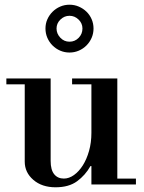

<svg xmlns="http://www.w3.org/2000/svg" viewBox="-20 -783 610 815"><path d="M478 -25H557V0H368V-78H364Q342 -39 307 -13.5Q272 12 216 12Q158 12 121.5 -19.5Q85 -51 85 -97V-425H7V-450H195V-100Q195 -62 210 -43.5Q225 -25 251 -25Q273 -25 294 -40Q315 -55 331.5 -81Q348 -107 358 -142.5Q368 -178 368 -219V-425H286V-450H478ZM275 -560Q254 -560 235.5 -568Q217 -576 203 -590Q189 -604 181 -622.5Q173 -641 173 -662Q173 -683 181 -701Q189 -719 203 -733Q217 -747 235.5 -755Q254 -763 275 -763Q296 -763 314.5 -755Q333 -747 347 -733.5Q361 -720 369 -701.5Q377 -683 377 -662Q377 -641 369 -622.5Q361 -604 347 -590Q333 -576 314.5 -568Q296 -560 275 -560ZM275 -716Q253 -716 236.5 -700Q220 -684 220 -662Q220 -640 236 -623Q252 -606 275 -606Q298 -606 314 -622.5Q330 -639 330 -662Q330 -684 313.5 -700Q297 -716 275 -716Z"/></svg>

Font: Libre Bodoni
Style: Regular
Weight: 400
Designer: Pablo Impallari, Rodrigo Fuenzalida
Foundry: Pablo Impallari, Rodrigo Fuenzalida
Version: Version 1.001; ttfautohint (v1.5.65-e2d9)